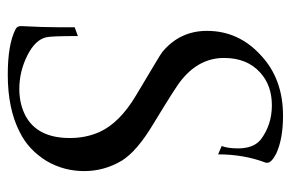

<svg xmlns="http://www.w3.org/2000/svg" viewBox="-144 -568 731 482"><g transform="rotate(90 221.0 -326.5)"><path d="M167 19Q90 19 52 -1Q45 -5 45 -14Q48 -71 48 -113V-149L70 -157Q70 -90 73 -78Q79 -50 119 -30Q159 -10 203 -10Q241 -10 271 -26Q326 -56 326 -137Q326 -177 311 -211Q288 -262 219 -303Q167 -334 139.5 -350.5Q112 -367 110 -369Q57 -413 57 -481Q57 -561 119 -617Q178 -672 270 -672H271Q328 -672 365 -655Q388 -643 388 -633V-629Q367 -574 367 -509L346 -518Q352 -533 352 -559Q352 -598 330 -616Q293 -644 244 -644Q194 -644 162 -615Q125 -582 125 -524Q125 -463 178 -419Q187 -411 214.5 -393.5Q242 -376 288 -348Q359 -306 383 -267Q409 -223 409 -173Q409 -122 384 -79Q356 -33 311 -11Q253 19 167 19Z"/></g></svg>

Font: Gideon Roman
Style: Regular
Weight: 400
Designer: Robert E. Leuschke
Foundry: Robert E. Leuschke
Version: Version 2.010